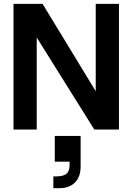

<svg xmlns="http://www.w3.org/2000/svg" viewBox="-20 -670 685 993"><path d="M475.1 -649.9H595.2V0H467.8L169.9 -476.1V0H49.8V-649.9H200.2L475.1 -198.2ZM263.2 33.2H397V189.9Q397 245.6 367.2 274.4Q337.4 303.2 288.1 303.2H255.9V242.2H272Q306.6 242.2 323.2 229.2Q339.8 216.3 339.8 184.1V166H263.2Z"/></svg>

Font: Overused Grotesk SemiBold
Style: Regular
Weight: 600
Version: Version 0.002